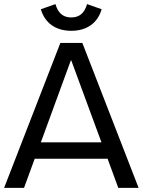

<svg xmlns="http://www.w3.org/2000/svg" viewBox="-23 -915 695 935"><path d="M324 -765C401 -765 453 -804 472 -870L401 -895C389 -853 365 -830 324 -830C283 -830 259 -853 247 -895L176 -870C195 -804 247 -765 324 -765ZM378 -706H271L-3 0H94L146 -142H501L553 0H652ZM324 -621 471 -222H176L322 -621Z"/></svg>

Font: Alpha Lyrae Medium
Style: Regular
Weight: 500
Designer: Nikolay Petroussenko, Plamen Motev
Foundry: Fontfabric LLC
Version: Version 1.000;hotconv 1.0.109;makeotfexe 2.5.65596